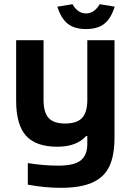

<svg xmlns="http://www.w3.org/2000/svg" viewBox="-20 -692 599 917"><path d="M526.9 -37.1Q526.9 49.3 502.9 101.3Q479 153.3 422.6 179.2Q366.2 205.1 270 205.1Q194.8 205.1 112.8 189.9V86.9Q189.5 99.1 257.8 99.1Q334.5 99.1 365.7 74Q397 48.8 397 -4.9V-42H391.1Q345.2 8.8 253.9 8.8Q151.4 8.8 104.2 -43.9Q57.1 -96.7 57.1 -210.9V-500H188V-214.8Q188 -155.8 211.9 -128.9Q235.8 -102.1 291 -102.1Q347.2 -102.1 372.1 -128.9Q397 -155.8 397 -214.8V-500H526.9ZM253.9 -660.2Q271.5 -604 303.5 -578.6Q335.4 -553.2 391.1 -553.2Q446.3 -553.2 478.3 -578.6Q510.3 -604 527.8 -660.2L456.1 -671.9Q430.2 -627.9 391.1 -627.9Q351.1 -627.9 326.2 -671.9Z"/></svg>

Font: LT Wave Text Bold
Style: Regular
Weight: 700
Designer: Daniel Lyons
Version: Version 2.5 (Glyphs App)